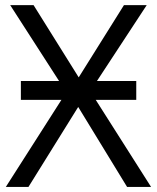

<svg xmlns="http://www.w3.org/2000/svg" viewBox="-20 -734 617 754"><path d="M62 -416H211.9L20 -713.9H111.8L289.1 -430.2L466.8 -713.9H556.2L360.8 -416H515.1V-341.8H356L573.2 0H479L287.1 -314L91.8 0H2.9L221.2 -341.8H62Z"/></svg>

Font: OpenSans
Style: Regular
Weight: 400
Foundry: Ascender Corporation
Version: Version 1.10